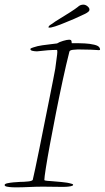

<svg xmlns="http://www.w3.org/2000/svg" viewBox="-34 -793 451 827"><path d="M32 14Q29 14 17.5 13.5Q6 13 -4 11Q-14 9 -14 4Q-14 -1 -3 -3.5Q8 -6 23.5 -7.5Q39 -9 52 -9.5Q65 -10 69 -10Q72 -10 87.5 -11.5Q103 -13 107 -18Q110 -31 118 -67.5Q126 -104 136 -154.5Q146 -205 157 -259.5Q168 -314 178 -364Q188 -414 195 -449.5Q202 -485 204 -497Q210 -544 212 -557.5Q214 -571 212 -578Q175 -578 127 -572H122Q115 -572 106 -574Q97 -576 97 -581Q97 -585 103 -586.5Q109 -588 110 -589Q127 -595 148.5 -598Q170 -601 188 -603Q206 -605 212 -606Q221 -612 238 -617Q255 -622 264 -622Q273 -622 274 -615.5Q275 -609 275 -607H301Q310 -607 331 -606Q352 -605 371.5 -600.5Q391 -596 395 -587Q397 -583 397 -580Q397 -577 392 -577Q384 -577 375 -578Q366 -579 357 -579Q344 -579 329.5 -579.5Q315 -580 301 -580Q294 -580 280.5 -578.5Q267 -577 265 -571Q251 -516 236 -446.5Q221 -377 207 -306Q193 -235 181.5 -173Q170 -111 163.5 -69.5Q157 -28 157 -18Q157 -15 170 -14Q183 -13 185 -13Q205 -11 231 -9Q257 -7 276 -1Q276 -1 278.5 0Q281 1 281 3Q281 7 271.5 9Q262 11 251.5 11.5Q241 12 238 12Q216 12 194.5 11.5Q173 11 152 11Q122 11 92 12.5Q62 14 32 14ZM177 -674Q176 -674 175 -675Q174 -676 175 -677Q176 -681 181.5 -685Q187 -689 191 -691Q201 -699 223.5 -712.5Q246 -726 268.5 -740.5Q291 -755 301 -763Q306 -768 312 -770.5Q318 -773 325 -773Q335 -773 344 -765Q353 -757 351 -749Q350 -742 330.5 -732.5Q311 -723 286 -712Q271 -706 247.5 -696Q224 -686 204 -679.5Q184 -673 177 -674Z"/></svg>

Font: Moon Dance
Style: Regular
Weight: 400
Designer: Robert E. Leuschke
Foundry: Robert E. Leuschke
Version: Version 1.010; ttfautohint (v1.8.3)